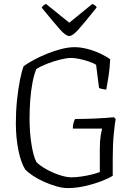

<svg xmlns="http://www.w3.org/2000/svg" viewBox="-20 -961 686 981"><path d="M326 0Q300 0 268.5 -9Q237 -18 205.5 -32Q174 -46 148.5 -63Q123 -80 109 -95Q87 -129 74 -193.5Q61 -258 61 -331Q61 -393 67 -450Q73 -507 82 -552.5Q91 -598 101 -623Q120 -637 151 -654Q182 -671 219 -686Q256 -701 293 -710.5Q330 -720 361 -720Q392 -720 426.5 -711Q461 -702 492 -687.5Q523 -673 543 -658Q541 -613 534.5 -571Q528 -529 523 -503Q507 -505 499 -507Q491 -509 486 -512L471 -630Q459 -638 436 -646Q413 -654 387.5 -659.5Q362 -665 343 -665Q321 -665 287 -656.5Q253 -648 220 -635Q187 -622 166 -609Q154 -581 146 -539Q138 -497 134.5 -449.5Q131 -402 131 -355Q131 -287 140.5 -225.5Q150 -164 166 -133Q182 -116 214.5 -97.5Q247 -79 283 -67Q319 -55 345 -55Q367 -55 395 -59Q423 -63 449 -69.5Q475 -76 490 -82V-200Q490 -241 494.5 -268Q499 -295 502 -304H352Q352 -321 356 -334.5Q360 -348 364 -353Q415 -353 468 -355.5Q521 -358 562 -362L571 -353Q567 -333 561.5 -278Q556 -223 556 -152V-63Q538 -51 499.5 -36Q461 -21 415 -10.5Q369 0 326 0ZM334 -777Q316 -777 285.5 -811.5Q255 -846 193 -922Q195 -926 200.5 -931.5Q206 -937 215 -941L334 -845L452 -941Q470 -933 474 -923Q410 -843 380.5 -810Q351 -777 334 -777Z"/></svg>

Font: Texturina Thin
Style: Regular
Weight: 100
Designer: Guillermo Torres Carreño
Foundry: Omnibus-Type
Version: Version 1.002; ttfautohint (v1.8.3)